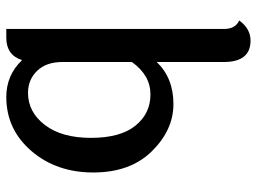

<svg xmlns="http://www.w3.org/2000/svg" viewBox="-123 -439 816 610"><g transform="rotate(-90 285.0 -134.0)"><path d="M393 -344Q393 -395 365 -424Q337 -453 295 -453Q234 -453 193 -399.5Q152 -346 152 -253Q152 -160 190.5 -112Q229 -64 290 -64Q351 -64 393 -123ZM498 -522V170Q498 206 525 218Q499 254 461 254Q393 254 393 169V-44Q342 9 259.5 9Q177 9 109.5 -59.5Q42 -128 42 -245.5Q42 -363 110.5 -442.5Q179 -522 282 -522Q351 -522 399 -472Q415 -522 470 -522Z"/></g></svg>

Font: Laila Medium
Style: Regular
Weight: 500
Designer: Hitesh Malaviya
Foundry: Indian Type Foundry
Version: Version 1.302;PS 1.0;hotconv 1.0.78;makeotf.lib2.5.61930; tt